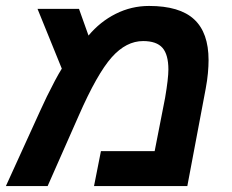

<svg xmlns="http://www.w3.org/2000/svg" viewBox="-37 -629 783 649"><path d="M466.8 -608.9Q570.3 -608.9 619.1 -563.7Q668 -518.6 668 -425.8Q668 -406.2 665.8 -381.8Q663.6 -357.4 658.2 -328.6L596.2 0H280.8L304.2 -118.2H485.8L521 -297.9Q532.2 -363.8 532.2 -394Q532.2 -444.3 512.2 -467.3Q492.2 -490.2 446.8 -490.2Q389.6 -490.2 340.8 -435.5Q291 -379.4 229 -237.8L124 0H-17.1L98.1 -252.9Q107.9 -274.9 121.3 -302.5Q134.8 -330.1 148.4 -355.7Q162.1 -381.3 171.9 -397L89.8 -599.1H230L262.2 -508.8Q301.3 -555.7 354.2 -582.3Q407.2 -608.9 466.8 -608.9Z"/></svg>

Font: Arimo
Style: Bold Italic
Weight: 700
Italic angle: -12°
Designer: Steve Matteson
Foundry: Monotype Imaging Inc.
Version: Version 1.33